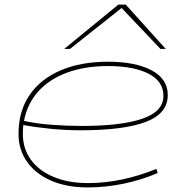

<svg xmlns="http://www.w3.org/2000/svg" viewBox="-20 -810 799 840"><path d="M670 -53Q600 -23 521.5 -6.5Q443 10 364 10Q272 10 204 -19.5Q136 -49 98.5 -102Q61 -155 61 -224Q61 -324 109.5 -394.5Q158 -465 246 -502.5Q334 -540 453 -540Q572 -540 643 -502.5Q714 -465 714 -394Q714 -313 617.5 -276.5Q521 -240 333 -240Q269 -240 202.5 -246.5Q136 -253 82 -263Q80 -244 80 -224Q80 -160 115 -111.5Q150 -63 214.5 -36Q279 -9 365 -9Q511 -9 664 -71ZM452 -521Q352 -521 274 -492.5Q196 -464 147.5 -410Q99 -356 85 -281Q140 -269 206.5 -264Q273 -259 339 -259Q510 -259 602.5 -290.5Q695 -322 695 -391Q695 -454 630 -487.5Q565 -521 452 -521ZM261 -596 498 -790H530L705 -596H682L512 -775L286 -596Z"/></svg>

Font: Georama Extra Expanded Thin
Style: Italic
Weight: 100
Width: 8
Italic angle: -9°
Designer: Jean-Baptiste Levee
Foundry: Production Type
Version: Version 1.000